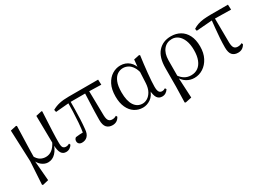

<svg xmlns="http://www.w3.org/2000/svg" viewBox="-12 -1254 3004 2183"><g transform="rotate(-30 1490.0 -162.5)"><path d="M98.1 199.8 116.1 -100.8 99.5 -510.9 176.5 -528 185.9 -521.8Q183.7 -440.4 181.7 -378.9Q179.7 -317.5 178.3 -269.3Q176.9 -221.2 176 -181.2Q175.1 -141.2 175.1 -101.7L161.7 -82.8L184.7 188.8L108.5 206.6ZM523.5 14.6Q482.5 14.6 461.8 -19.3Q441.1 -53.3 439.2 -125.3V-128.5L434 -510.9L510.3 -528L518.1 -521.8Q513.7 -435.6 510.7 -372.5Q507.7 -309.5 505.4 -263.6Q503.1 -217.8 502.7 -183.5Q502.3 -149.2 502.3 -119.2Q502.3 -70.5 515 -54.7Q527.7 -38.9 552.7 -38.9Q567.1 -38.9 577.8 -43.1Q588.4 -47.3 598 -52L606.1 -33.6Q594.2 -13.7 573.1 0.5Q552 14.6 523.5 14.6ZM287.6 14.6Q245.3 14.6 206.7 -15.3Q168.1 -45.3 150.7 -96.8H148.5L167.8 -136.8Q193.6 -89.2 225.8 -70.5Q258.1 -51.8 296.3 -51.8Q341.9 -51.8 378.6 -79.9Q415.3 -108 444 -167.6L456.6 -155.4H454.2Q430.3 -74.8 387.9 -30.1Q345.5 14.6 287.6 14.6Z M734 12.8Q709.1 12.8 695.3 -0.4Q681.4 -13.7 681.4 -34.1Q681.4 -49.2 686.9 -59.2Q692.4 -69.2 703.1 -76.7Q727.6 -80.1 755.7 -81.8Q783.7 -83.5 817 -83.6L793.1 -56.8Q805.7 -131.3 811.2 -204.1Q816.7 -276.8 818.9 -346.5Q821.1 -416.2 821.6 -482H852.2Q852.2 -419.6 851.2 -354.8Q850.2 -290 847.4 -226Q844.6 -162 838.2 -101.6Q834 -44.2 806.2 -15.7Q778.4 12.8 734 12.8ZM650.8 -437.7 643.8 -468.5Q688.4 -494.2 739.7 -505.6Q791 -517 862.1 -517H1248.3L1251.1 -448.9L1063.6 -454H837.8ZM1134 14.6Q1086.2 14.6 1058.3 -14.8Q1030.5 -44.3 1030.5 -114.1Q1030.5 -163.3 1032.4 -222.9Q1034.4 -282.5 1037.3 -348.6Q1040.2 -414.7 1042.6 -482H1094L1100 -131.8Q1102 -81.3 1118 -62.8Q1134.1 -44.2 1161.9 -44.2Q1180.9 -44.2 1193.4 -48.5Q1205.9 -52.8 1218.3 -59.8L1226.9 -42.5Q1212.7 -15 1189.5 -0.2Q1166.4 14.6 1134 14.6Z M1533.8 14.4Q1473.7 14.4 1425.8 -16.7Q1377.9 -47.8 1350.7 -107.2Q1323.5 -166.5 1323.5 -250.6Q1323.5 -344.2 1355.6 -406.4Q1387.6 -468.5 1438.3 -499.6Q1489.1 -530.6 1545.2 -530.6Q1612.2 -530.6 1660.5 -489.4Q1708.8 -448.1 1728.7 -358.5H1736.3L1714.5 -312.6Q1702.5 -379.3 1678.1 -418.1Q1653.6 -456.9 1622.2 -473.4Q1590.8 -490 1556.7 -490Q1516.8 -490 1482.5 -467Q1448.2 -444 1427.2 -392.9Q1406.2 -341.7 1406.2 -257.8Q1406.2 -144.9 1445.3 -86Q1484.4 -27.2 1552.4 -27.2Q1584.3 -27.2 1616 -46.2Q1647.8 -65.2 1671.1 -106.4Q1694.3 -147.6 1698.1 -212.9L1707.4 -403.1L1718 -510.5L1790.8 -525.8L1800.8 -518.4Q1793.4 -466.9 1786.8 -410.4Q1780.2 -353.9 1774.7 -299.8Q1769.2 -245.7 1766.2 -200.8Q1763.2 -155.9 1763.2 -126.6Q1763.2 -76.9 1776.2 -57.8Q1789.2 -38.7 1813.6 -38.7Q1827.4 -38.7 1837.2 -42.6Q1847 -46.5 1856.5 -52L1867.8 -34.9Q1855.5 -13.4 1834.2 0.6Q1812.9 14.6 1785.4 14.6Q1743 14.6 1721.4 -17.4Q1699.8 -49.4 1695.1 -127.8L1707.9 -128.2Q1683.3 -50.9 1634.8 -18.3Q1586.4 14.4 1533.8 14.4Z M1970.6 199.6 1975.8 -5.5 1976.6 -245.2Q1976.6 -388.7 2039.9 -459.6Q2103.3 -530.6 2210 -530.6Q2276.7 -530.6 2329.2 -500.8Q2381.7 -471 2411.9 -411.9Q2442.2 -352.7 2442.2 -264.3Q2442.2 -178.8 2409.7 -116.2Q2377.2 -53.6 2324.1 -19.5Q2271 14.6 2209.2 14.6Q2152.7 14.6 2106.5 -14.7Q2060.4 -44.1 2034.4 -97.7H2031L2044.8 -113.1Q2071.3 -73.6 2107.9 -51.7Q2144.6 -29.8 2191.7 -29.8Q2244.4 -29.8 2282.1 -56.9Q2319.8 -83.9 2340.3 -136.1Q2360.7 -188.2 2360.7 -263.1Q2360.7 -339.4 2339.8 -391.7Q2318.8 -443.9 2283.5 -471Q2248.2 -498 2204.3 -498Q2134.8 -498 2093.4 -447.1Q2052.1 -396.2 2051.1 -306.4L2050.3 -94.1L2049.8 -84.8L2063.7 188.8L1981.2 206.4Z M2497.7 -437.1 2491.5 -465Q2521.8 -484.8 2555 -495.9Q2588.2 -507.1 2629.9 -512.1Q2671.6 -517 2727.4 -517H2953L2955.9 -450.5L2721.4 -454.5ZM2781.2 14.6Q2733.7 14.6 2706.8 -14.3Q2679.9 -43.2 2679.9 -112.1Q2679.9 -170.4 2684 -232.2Q2688.1 -293.9 2694.4 -355.7Q2700.8 -417.4 2706.5 -474.9H2746L2749 -136.8Q2751 -83.2 2767.5 -65Q2783.9 -46.9 2812.5 -46.9Q2829.3 -46.9 2842.7 -50.3Q2856.1 -53.7 2868.3 -60.7L2875.9 -42.7Q2861 -15 2837.8 -0.2Q2814.6 14.6 2781.2 14.6Z"/></g></svg>

Font: Source Han Serif JP VF
Style: Regular
Weight: 250
Designer: Ryoko NISHIZUKA 西塚涼子 (kana & ideographs); Frank Grießhammer (Latin, Greek & Cyrillic); Wenlong ZHANG 张文龙 (bopomofo); San
Foundry: Adobe
Version: Version 2.001;hotconv 1.1.0;makeotfexe 2.6.0